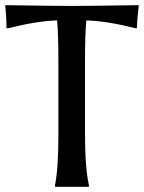

<svg xmlns="http://www.w3.org/2000/svg" viewBox="-35 -723 557 743"><path d="M-10 -614Q-10 -659 -15 -703Q186 -700 243.5 -700Q301 -700 502 -703Q495 -642 495 -614H488Q377 -642 299 -644Q294 -592 294 -483V-208Q294 -73 309 -7V0H178V-7Q191 -72 191 -204V-479Q191 -592 186 -644Q110 -642 -3 -614Z"/></svg>

Font: Asul
Style: Regular
Weight: 400
Version: Version 1.001